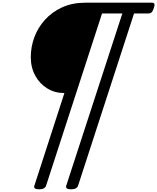

<svg xmlns="http://www.w3.org/2000/svg" viewBox="-20 -1018 1169 1428"><path d="M271 390Q226 390 236 362L459 -326H457Q388 -326 331.5 -360.5Q275 -395 242 -455.5Q209 -516 209 -594Q209 -669 235.5 -741Q262 -813 314.5 -871Q367 -929 442.5 -963.5Q518 -998 616 -998H1109Q1124 -998 1128 -989.5Q1132 -981 1124 -958Q1117 -936 1108 -927Q1099 -918 1084 -918H977L561 362Q552 390 508 390Q464 390 473 362L890 -918H739L323 362Q314 390 271 390Z"/></svg>

Font: Playwrite AU TAS
Style: Regular
Weight: 400
Designer: Veronika Burian, José Scaglione
Foundry: TypeTogether
Version: Version 1.002